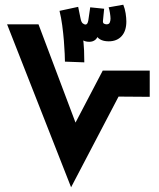

<svg xmlns="http://www.w3.org/2000/svg" viewBox="-20 -793 674 813"><path d="M358 -616Q339 -616 326.5 -625.5Q314 -635 311 -644V-764L321 -715Q324 -699 330.5 -694Q337 -689 342 -689Q351 -689 354 -707Q357 -725 362 -762L421 -756L416 -705Q415 -695 421 -692.5Q427 -690 431 -690Q442 -690 445 -698Q448 -706 448 -714Q448 -723 445.5 -738.5Q443 -754 440 -762L502 -773Q509 -756 512 -736.5Q515 -717 515 -702Q515 -662 495 -640Q475 -618 440 -618Q418 -618 403.5 -626.5Q389 -635 387 -650L397 -648Q393 -632 383 -624Q373 -616 358 -616ZM337 -529 255 -532Q255 -541 254 -565Q253 -589 250.5 -620.5Q248 -652 243.5 -685.5Q239 -719 232 -747L311 -764L329 -653Q335 -607 336 -579Q337 -551 337 -529ZM281 0 10 -690H143L337 -175L249 -177L415 -494H614V-383L482 -384Z"/></svg>

Font: Farlight84_Sys_V01
Style: Bold
Weight: 700
Designer: Monotype Design Team, Nadine Chahine and Nizar Qandah
Foundry: Monotype Imaging Inc.
Version: Version 2.004;October 31, 2024;FontCreator 14.0.0.2814 64-bi